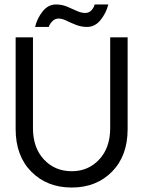

<svg xmlns="http://www.w3.org/2000/svg" viewBox="-20 -827 660 859"><path d="M242 -744Q226.5 -744 214.8 -732.5Q203 -721 198 -706.5H137Q146 -745 170.8 -776Q195.5 -807 230.5 -807Q256.5 -807 279.8 -797.5Q303 -788 323 -778.5Q343 -769 361.5 -769Q378 -769 389 -780.8Q400 -792.5 403.5 -807H464.5Q455 -768.5 430 -737.5Q405 -706.5 369.5 -706.5Q343.5 -706.5 320 -715.8Q296.5 -725 277.2 -734.5Q258 -744 242 -744ZM473 -660H551V-249.5Q551 -129.5 481 -58.8Q411 12 301 12Q190.5 12 120.2 -58.8Q50 -129.5 50 -249.5V-660H127.5V-253.5Q127.5 -166 176.5 -113.5Q225.5 -61 301 -61Q375.5 -61 424.2 -113.8Q473 -166.5 473 -253.5Z"/></svg>

Font: League Spartan
Style: Regular
Weight: 350
Foundry: The League of Moveable Type
Version: Version 2.002